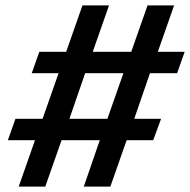

<svg xmlns="http://www.w3.org/2000/svg" viewBox="-20 -688 701 708"><path d="M49 0 109 -171H9L37 -250H137L196 -418H97L125 -497H224L284 -668H382L322 -497H464L524 -668H622L562 -497H661L633 -418H533L475 -250H574L545 -171H447L387 0H289L348 -171H207L147 0ZM236 -250H376L435 -418H294Z"/></svg>

Font: Gantari SemiBold
Style: Italic
Weight: 600
Italic angle: -10°
Designer: Anugrah Pasau
Foundry: Lafontype
Version: Version 1.000